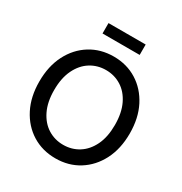

<svg xmlns="http://www.w3.org/2000/svg" viewBox="-206 -1061 1165 1226"><g transform="rotate(30 376.0 -448.0)"><path d="M376.5 11.2Q280.3 11.2 204.8 -35.6Q129.4 -82.5 86.2 -166.7Q43 -251 43 -363.3Q43 -476.6 86.2 -560.8Q129.4 -645 204.8 -691.9Q280.3 -738.8 376.5 -738.8Q472.7 -738.8 547.9 -691.9Q623 -645 666.3 -560.8Q709.5 -476.6 709.5 -363.3Q709.5 -251 666.3 -166.7Q623 -82.5 547.9 -35.6Q472.7 11.2 376.5 11.2ZM376.5 -88.4Q439 -88.4 489.7 -120.1Q540.5 -151.9 570.3 -213.4Q600.1 -274.9 600.1 -363.3Q600.1 -452.1 570.3 -513.9Q540.5 -575.7 489.7 -607.4Q439 -639.2 376.5 -639.2Q314 -639.2 263.2 -607.4Q212.4 -575.7 182.4 -513.9Q152.3 -452.1 152.3 -363.3Q152.3 -274.9 182.4 -213.4Q212.4 -151.9 263.2 -120.1Q314 -88.4 376.5 -88.4ZM513.2 -906.7V-830.1H239.3V-906.7Z"/></g></svg>

Font: Inter 28pt Medium
Style: Regular
Weight: 500
Designer: Rasmus Andersson
Foundry: rsms
Version: Version 4.001;git-66647c0bb